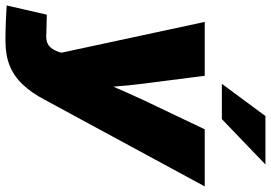

<svg xmlns="http://www.w3.org/2000/svg" viewBox="-181 -620 989 701"><g transform="rotate(90 313.5 -269.5)"><path d="M-17.1 200.7 16.6 54.2 82.5 55.7Q103.5 57.6 116.7 53.2Q129.9 48.8 138.2 38.1Q146.5 27.3 152.8 9.8L155.3 0L43 -522.5H239.7L268.6 -296.9Q275.4 -243.7 279.3 -189.9Q283.2 -136.2 287.1 -80.1H234.9Q256.8 -136.2 280 -190.2Q303.2 -244.1 327.6 -296.9L435.1 -522.5H643.6L327.1 62Q301.3 110.8 271 142.6Q240.7 174.3 202.4 189.7Q164.1 205.1 112.3 205.1Q80.1 205.1 46.4 203.9Q12.7 202.6 -17.1 200.7ZM269 -585 386.7 -744.1H563.5L397.9 -585Z"/></g></svg>

Font: Inter 28pt Black
Style: Italic
Weight: 900
Italic angle: -9.3988°
Designer: Rasmus Andersson
Foundry: rsms
Version: Version 4.001;git-66647c0bb